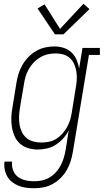

<svg xmlns="http://www.w3.org/2000/svg" viewBox="-20 -784 549 1017"><path d="M163 213Q141 213 120 210.5Q99 208 80 200.5Q61 193 45 181Q29 169 19 151.5Q9 134 5 113.5Q1 93 4 72H44Q42 87 45 102.5Q48 118 55.5 131Q63 144 75 153Q87 162 101 167Q115 172 131 174Q147 176 163 176Q183 176 203.5 171.5Q224 167 242.5 156Q261 145 276 128.5Q291 112 301 93Q311 74 317 54.5Q323 35 327 14L344 -93Q332 -70 314.5 -50.5Q297 -31 275 -17Q253 -3 228 2.5Q203 8 179 8Q153 8 128.5 0.5Q104 -7 85.5 -23.5Q67 -40 57 -63Q47 -86 43 -111Q39 -136 40 -162.5Q41 -189 46 -215L67 -345Q71 -370 78.5 -394Q86 -418 99 -440.5Q112 -463 130.5 -482Q149 -501 171.5 -514Q194 -527 218.5 -532.5Q243 -538 268 -538Q293 -538 317 -530.5Q341 -523 358.5 -506.5Q376 -490 385.5 -467.5Q395 -445 399 -421L417 -530H509V-493H451L366 20Q362 45 354.5 69Q347 93 334 116Q321 139 302 158Q283 177 260 190Q237 203 212 208Q187 213 163 213ZM198 -29Q218 -29 238.5 -33Q259 -37 277 -48Q295 -59 309.5 -75Q324 -91 334.5 -109.5Q345 -128 351 -147.5Q357 -167 360 -187L381 -317Q385 -338 386.5 -360Q388 -382 385 -402.5Q382 -423 374 -442Q366 -461 351.5 -475Q337 -489 317 -495Q297 -501 275 -501Q254 -501 233.5 -496.5Q213 -492 194 -481Q175 -470 159.5 -454Q144 -438 133 -419Q122 -400 116 -380Q110 -360 107 -339L85 -209Q82 -188 81 -166Q80 -144 83.5 -123.5Q87 -103 96 -84.5Q105 -66 120.5 -53Q136 -40 156.5 -34.5Q177 -29 198 -29ZM271 -602 179 -739 216 -761 298 -631 422 -764 454 -736 316 -602Z"/></svg>

Font: Iosevka Curly Slab XLtObl
Style: Regular
Weight: 200
Italic angle: -9°
Monospace: yes
Designer: Belleve Invis
Foundry: Belleve Invis
Version: Version 11.1.0; ttfautohint (v1.8.3)